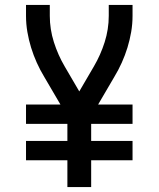

<svg xmlns="http://www.w3.org/2000/svg" viewBox="-20 -755 640 775"><path d="M252 0V-108H85V-186H252V-255H85V-333H224L159 -444Q142 -472 128.5 -502Q115 -532 105.5 -563Q96 -594 90.5 -626Q85 -658 85 -691V-735H181V-691Q181 -637 197.5 -585Q214 -533 241 -487L300 -386L359 -487Q386 -533 402.5 -585Q419 -637 419 -691V-735H515V-691Q515 -658 509.5 -626Q504 -594 494.5 -563Q485 -532 471.5 -502Q458 -472 441 -444L376 -333H515V-255H348V-186H515V-108H348V0Z"/></svg>

Font: Iosevka Fixed Curly Md Ex
Style: Regular
Weight: 500
Width: 7
Monospace: yes
Designer: Belleve Invis
Foundry: Belleve Invis
Version: Version 30.1.2